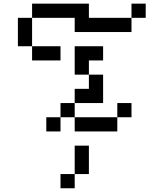

<svg xmlns="http://www.w3.org/2000/svg" viewBox="-20 -712 809 1040"><path d="M76.9 -615.4H153.8V-538.5H76.9ZM76.9 -538.5H153.8V-461.5H76.9ZM153.8 -692.3H230.8V-615.4H153.8ZM230.8 -692.3H307.7V-615.4H230.8ZM307.7 -692.3H384.6V-615.4H307.7ZM384.6 -692.3H461.5V-615.4H384.6ZM153.8 -461.5H230.8V-384.6H153.8ZM230.8 -461.5H307.7V-384.6H230.8ZM384.6 -615.4H461.5V-538.5H384.6ZM461.5 -615.4H538.5V-538.5H461.5ZM538.5 -615.4H615.4V-538.5H538.5ZM461.5 -461.5H538.5V-384.6H461.5ZM384.6 -461.5H461.5V-384.6H384.6ZM384.6 -384.6H461.5V-307.7H384.6ZM461.5 -307.7H538.5V-230.8H461.5ZM461.5 -230.8H538.5V-153.8H461.5ZM384.6 -230.8H461.5V-153.8H384.6ZM307.7 -153.8H384.6V-76.9H307.7ZM384.6 -76.9H461.5V0H384.6ZM461.5 -76.9H538.5V0H461.5ZM538.5 -76.9H615.4V0H538.5ZM615.4 -153.8H692.3V-76.9H615.4ZM692.3 -692.3H769.2V-615.4H692.3ZM615.4 -615.4H692.3V-538.5H615.4ZM230.8 -76.9H307.7V0H230.8ZM384.6 76.9H461.5V153.8H384.6ZM384.6 153.8H461.5V230.8H384.6ZM307.7 230.8H384.6V307.7H307.7Z"/></svg>

Font: Jacquarda Bastarda 9
Style: Regular
Weight: 400
Designer: Sarah Cadigan-Fried
Version: Version 1.000; ttfautohint (v1.8.4.7-5d5b)